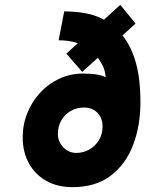

<svg xmlns="http://www.w3.org/2000/svg" viewBox="-20 -759 598 791"><path d="M278.5 12Q216.5 12 170.5 -14Q124.5 -40 99 -86.2Q73.5 -132.5 73.5 -193Q73.5 -246 92.5 -293.2Q111.5 -340.5 145.5 -377.2Q179.5 -414 224.8 -435Q270 -456 322.5 -456Q338 -456 355.2 -454.8Q372.5 -453.5 388.2 -450.2Q404 -447 415.5 -441Q412.5 -470.5 403.2 -488.2Q394 -506 383.5 -521L318.5 -463L253.5 -538L300.5 -581Q281 -588 260.8 -590.5Q240.5 -593 221.5 -593L244.5 -712Q289.5 -712 330.8 -704.8Q372 -697.5 408.5 -678L475.5 -739L538.5 -662L484.5 -613Q520 -569.5 539.2 -502.5Q558.5 -435.5 558.5 -337Q558.5 -241.5 528.5 -162.2Q498.5 -83 436.5 -35.5Q374.5 12 278.5 12ZM294.5 -129Q323 -129 347.8 -143Q372.5 -157 387.5 -181.5Q402.5 -206 402.5 -238Q402.5 -272.5 381.5 -294.2Q360.5 -316 326.5 -316Q296 -316 271.5 -302Q247 -288 232.8 -263.5Q218.5 -239 218.5 -207Q218.5 -175.5 240.8 -152.2Q263 -129 294.5 -129Z"/></svg>

Font: Overpass Black
Style: Italic
Weight: 900
Italic angle: -10°
Designer: Delve Withrington, Dave Bailey, Thomas Jockin
Foundry: Delve Fonts LLC
Version: Version 4.000